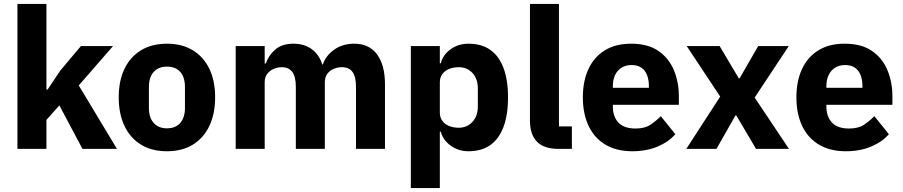

<svg xmlns="http://www.w3.org/2000/svg" viewBox="-20 -760 4611 980"><path d="M69 0V-740H217V-415V-303H223L288 -400L393 -525H557L382 -324L577 0H401L283 -222L217 -148V0Z M832 12Q755 12 700 -21.5Q645 -55 615.5 -117Q586 -179 586 -263Q586 -348 615.5 -409Q645 -470 700 -503.5Q755 -537 832 -537Q909 -537 964 -503.5Q1019 -470 1048.5 -409Q1078 -348 1078 -263Q1078 -179 1048.5 -117Q1019 -55 964 -21.5Q909 12 832 12ZM832 -105Q876 -105 900 -132.5Q924 -160 924 -209V-316Q924 -366 900 -393Q876 -420 832 -420Q789 -420 764.5 -393Q740 -366 740 -316V-209Q740 -160 764.5 -132.5Q789 -105 832 -105Z M1331 0H1183V-525H1331V-436H1337Q1351 -478 1385.5 -507.5Q1420 -537 1478 -537Q1532 -537 1570 -510Q1608 -483 1625 -431H1628Q1642 -475 1685 -506Q1728 -537 1788 -537Q1864 -537 1904.5 -482.5Q1945 -428 1945 -329V0H1797V-317Q1797 -368 1779.5 -392.5Q1762 -417 1725 -417Q1703 -417 1683 -408.5Q1663 -400 1650.5 -383Q1638 -366 1638 -340V0H1490V-317Q1490 -368 1472 -392.5Q1454 -417 1418 -417Q1397 -417 1377 -408.5Q1357 -400 1344 -383Q1331 -366 1331 -340Z M2077 200V-525H2225V-437H2230Q2241 -481 2280.5 -509Q2320 -537 2371 -537Q2438 -537 2482.5 -505.5Q2527 -474 2550 -413Q2573 -352 2573 -263Q2573 -174 2550 -112.5Q2527 -51 2482.5 -19.5Q2438 12 2371 12Q2320 12 2280.5 -16.5Q2241 -45 2230 -88H2225V200ZM2322 -108Q2364 -108 2391.5 -138Q2419 -168 2419 -217V-308Q2419 -358 2391.5 -387.5Q2364 -417 2322 -417Q2294 -417 2272 -408Q2250 -399 2237.5 -381.5Q2225 -364 2225 -340V-185Q2225 -161 2237.5 -143.5Q2250 -126 2272 -117Q2294 -108 2322 -108Z M2899 0H2832Q2756 0 2720.5 -37Q2685 -74 2685 -144V-740H2833V-115H2899Z M3207 12Q3127 12 3070.5 -21.5Q3014 -55 2984.5 -117Q2955 -179 2955 -263Q2955 -346 2983.5 -407.5Q3012 -469 3067 -503Q3122 -537 3201 -537Q3288 -537 3341.5 -499.5Q3395 -462 3420 -401Q3445 -340 3445 -269V-225H3108V-217Q3108 -165 3136.5 -134.5Q3165 -104 3224 -104Q3271 -104 3299.5 -123Q3328 -142 3353 -167L3427 -75Q3392 -35 3335.5 -11.5Q3279 12 3207 12ZM3204 -428Q3174 -428 3152.5 -414.5Q3131 -401 3119.5 -377Q3108 -353 3108 -320V-312H3292V-321Q3292 -353 3282.5 -377Q3273 -401 3253.5 -414.5Q3234 -428 3204 -428Z M3483 0 3656 -267 3485 -525H3653L3751 -360H3755L3850 -525H4006L3832 -262L4007 0H3839L3738 -171H3734L3637 0Z M4297 12Q4217 12 4160.5 -21.5Q4104 -55 4074.5 -117Q4045 -179 4045 -263Q4045 -346 4073.5 -407.5Q4102 -469 4157 -503Q4212 -537 4291 -537Q4378 -537 4431.5 -499.5Q4485 -462 4510 -401Q4535 -340 4535 -269V-225H4198V-217Q4198 -165 4226.5 -134.5Q4255 -104 4314 -104Q4361 -104 4389.5 -123Q4418 -142 4443 -167L4517 -75Q4482 -35 4425.5 -11.5Q4369 12 4297 12ZM4294 -428Q4264 -428 4242.5 -414.5Q4221 -401 4209.5 -377Q4198 -353 4198 -320V-312H4382V-321Q4382 -353 4372.5 -377Q4363 -401 4343.5 -414.5Q4324 -428 4294 -428Z"/></svg>

Font: IBM Plex Sans Var
Style: Regular
Weight: 400
Designer: Mike Abbink, Paul van der Laan, Pieter van Rosmalen
Foundry: Bold Monday
Version: Version 3.000